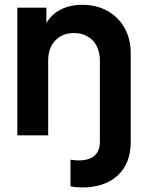

<svg xmlns="http://www.w3.org/2000/svg" viewBox="-20 -576 640 817"><path d="M280 216.8V103.5Q298 106.5 316 106.5Q359 106.5 382 86.5Q405 66.5 405 27.5V-319Q405 -354.2 391.2 -380.5Q377.5 -406.8 352.4 -421.1Q327.2 -435.5 295.2 -435.5Q245.8 -435.5 215.4 -403.8Q185 -372 185 -319V0H53.8V-543.5H177.5V-436.5L167.2 -455.5Q185.8 -504.5 228.6 -530Q271.5 -555.5 330.8 -555.5Q390.5 -555.5 437.2 -529.5Q484 -503.5 510.1 -456.8Q536.2 -410 536.2 -350.2V27.5Q536.2 119.5 481 170.5Q425.8 221.5 330.5 221.5Q299.8 221.5 280 216.8Z"/></svg>

Font: Trafiko Sans Variable
Style: Regular
Weight: 400
Designer: Gumpita Rahayu / Trafiko
Foundry: Tokotype / Trafiko
Version: Version 0.001;FEAKit 1.0